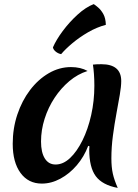

<svg xmlns="http://www.w3.org/2000/svg" viewBox="-20 -883 675 936"><path d="M410 -172Q390 -119 354.5 -77.5Q319 -36 274.5 -12Q230 12 184 12Q118 12 80 -40Q42 -92 42 -182Q42 -257 64.5 -324.5Q87 -392 126.5 -444Q166 -496 217.5 -526Q269 -556 326 -556Q373 -556 407 -537Q359 -522 318 -487.5Q277 -453 246 -406Q215 -359 197.5 -304Q180 -249 180 -193Q180 -140 198.5 -110.5Q217 -81 251 -81Q288 -81 321.5 -112.5Q355 -144 382 -198.5Q409 -253 424.5 -322Q440 -391 440 -465Q440 -495 438 -522Q436 -549 433 -568Q447 -570 474 -570Q571 -570 571 -488Q571 -462 564 -421Q557 -380 547.5 -329Q538 -278 530.5 -222Q523 -166 523 -111Q523 -68 530 -36.5Q537 -5 554 33Q479 19 447 -24Q415 -67 415 -154Q415 -165 416 -170ZM238 -652Q254 -689 286 -732Q318 -775 358 -811.5Q398 -848 437 -863Q445 -858 459 -846Q473 -834 484 -814Q495 -794 496 -762Q451 -750 409 -725.5Q367 -701 333 -672.5Q299 -644 278 -619Q263 -622 251.5 -631.5Q240 -641 238 -652Z"/></svg>

Font: Merienda SemiBold
Style: Regular
Weight: 600
Designer: Eduardo Rodriguez Tunni
Foundry: Eduardo Rodriguez Tunni
Version: Version 2.001; ttfautohint (v1.8.4.7-5d5b)